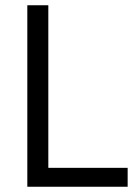

<svg xmlns="http://www.w3.org/2000/svg" viewBox="-20 -711 518 731"><path d="M84 0V-691H164V-72H466V0Z"/></svg>

Font: Cairo-CLs
Style: CLs-Regular
Weight: 400
Version: Version 3.130;gftools[0.9.24]